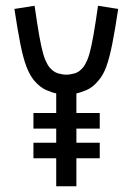

<svg xmlns="http://www.w3.org/2000/svg" viewBox="-20 -646 460 666"><path d="M96 -254H175V-322Q160 -325 139.5 -334Q119 -343 99 -366Q83 -385 71.5 -415.5Q60 -446 50.5 -494Q41 -542 30 -615L100 -626L108 -572Q116 -519 123 -487Q130 -455 137 -438.5Q144 -422 152 -412Q166 -396 181.5 -391.5Q197 -387 210 -387Q223 -387 239 -391.5Q255 -396 268 -412Q276 -422 283 -438.5Q290 -455 297 -487Q304 -519 312 -572L320 -626L390 -615Q379 -542 369.5 -494Q360 -446 349 -415.5Q338 -385 321 -366Q302 -343 281 -334Q260 -325 245 -322V-254H326V-200H245V-151H326V-97H245V0H175V-97H96V-151H175V-200H96Z"/></svg>

Font: Aubrey
Style: Regular
Weight: 400
Designer: Gayaneh Bagdasaryan
Foundry: Cyreal.org
Version: Version 1.102; ttfautohint (v1.8.3)